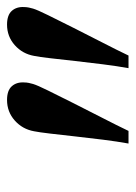

<svg xmlns="http://www.w3.org/2000/svg" viewBox="61 -922 389 551"><g transform="rotate(-90 255.5 -646.5)"><path d="M119.1 -472.2Q125 -504.9 130.1 -545.4Q135.3 -585.9 139.6 -626Q144 -666 147.7 -697.5Q151.4 -729 154.3 -743.2Q160.2 -776.4 185.1 -798.6Q210 -820.8 244.1 -820.8Q271.5 -820.8 283.7 -806.9Q295.9 -793 294.4 -771Q294.4 -765.1 293 -758.1Q291.5 -751 290 -746.1Q286.6 -734.4 271.2 -703.1Q255.9 -671.9 235.1 -630.6Q214.4 -589.4 192.9 -547.6Q171.4 -505.9 155.3 -472.2ZM335.4 -472.2Q341.3 -504.9 346.4 -545.4Q351.6 -585.9 356 -626Q360.4 -666 364 -697.5Q367.7 -729 370.6 -743.2Q376.5 -776.4 401.4 -798.6Q426.3 -820.8 460.4 -820.8Q487.8 -820.8 500 -806.9Q512.2 -793 510.7 -771Q510.7 -765.1 509.3 -758.1Q507.8 -751 506.3 -746.1Q502.9 -734.4 487.5 -703.1Q472.2 -671.9 451.4 -630.6Q430.7 -589.4 409.2 -547.6Q387.7 -505.9 371.6 -472.2Z"/></g></svg>

Font: Gelasio SemiBold
Style: Italic
Weight: 600
Italic angle: -8.5°
Designer: Eben Sorkin
Foundry: Eben Sorkin
Version: Version 1.008